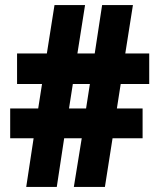

<svg xmlns="http://www.w3.org/2000/svg" viewBox="-20 -734 620 754"><path d="M454 -404 439 -308H540V-191H422L392 0H270L301 -191H232L203 0H83L112 -191H20V-308H130L145 -404H47V-524H164L194 -714H314L284 -524H352L381 -714H502L472 -524H566V-404ZM251 -308H318L333 -404H266Z"/></svg>

Font: Noto Sans Lao Condensed Black
Style: Regular
Weight: 900
Width: 3
Designer: Monotype Design Team
Foundry: Monotype Imaging Inc.
Version: Version 2.003; ttfautohint (v1.8.4.7-5d5b)